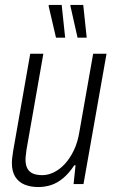

<svg xmlns="http://www.w3.org/2000/svg" viewBox="-20 -743 465 775"><path d="M135 12Q103 12 79 2Q55 -8 41.5 -29.5Q28 -51 28 -85Q28 -96 29.5 -107.5Q31 -119 33 -133L102 -526H155L87 -139Q86 -128 84.5 -118Q83 -108 83 -99Q83 -77 90.5 -63Q98 -49 113 -42.5Q128 -36 151 -36Q174 -36 197.5 -47.5Q221 -59 241.5 -81Q262 -103 278 -136Q294 -169 301 -214L356 -526H410L317 0H277L285 -76H280Q258 -43 234.5 -23.5Q211 -4 186 4Q161 12 135 12ZM293 -591 264 -720 265 -723H316L330 -591ZM206 -591 176 -720 178 -723H229L243 -591Z"/></svg>

Font: Archivo Condensed ExtraLight
Style: Italic
Weight: 250
Width: 3
Italic angle: -10°
Designer: Hector Gatti
Foundry: Omnibus-Type
Version: Version 2.001